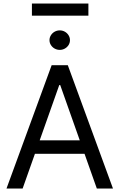

<svg xmlns="http://www.w3.org/2000/svg" viewBox="-20 -1081 685 1101"><path d="M17.3 0 276.2 -707.2H368.8L627.8 0H535.2L325.3 -593.2H319.8L109.8 0ZM504.1 -276.2V-198.9H141.6V-276.2ZM263.8 -850.8Q263.8 -865.7 271.8 -878.6Q279.7 -891.6 293.3 -899.2Q307 -906.8 322.5 -906.8Q338.4 -906.8 351.9 -899.2Q365.3 -891.6 373.3 -878.6Q381.2 -865.7 381.2 -850.8Q381.2 -835.6 373.3 -822.9Q365.3 -810.1 351.9 -802.5Q338.4 -794.9 322.5 -794.9Q307 -794.9 293.3 -802.5Q279.7 -810.1 271.8 -822.9Q263.8 -835.6 263.8 -850.8ZM486.9 -991H163V-1060.8H486.9Z"/></svg>

Font: Pretendard Variable
Style: Regular
Weight: 400
Designer: Base glyphs from Inter by Rasmus Andersson; Hangul glyphs from Noto Sans CJK(Source Han Sans) by Jang Soo-young and Kang
Foundry: Kil Hyung-jin
Version: Version 1.100;FEAKit 1.0